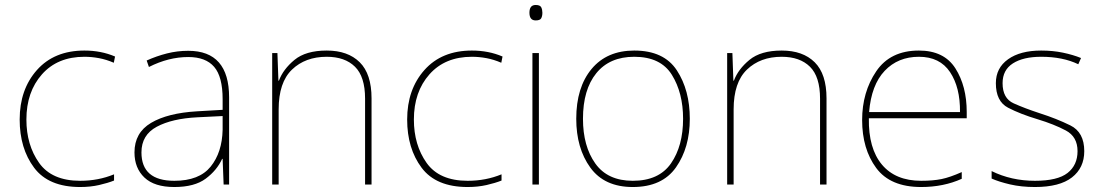

<svg xmlns="http://www.w3.org/2000/svg" viewBox="-20 -741 4421 771"><path d="M302 10Q343 10 378 2Q413 -6 438 -16V-41Q375 -15 302 -15Q188 -15 137 -87Q86 -159 86 -261Q86 -372 148.5 -442.5Q211 -513 319 -513Q348 -513 377.5 -507.5Q407 -502 437 -489L442 -514Q386 -538 319 -538Q198 -538 128.5 -460Q59 -382 59 -261Q59 -145 117 -67.5Q175 10 302 10Z M874 -275V-220Q872 -129 826 -72Q780 -15 680 -15Q548 -15 548 -129Q548 -199 609.5 -232Q671 -265 773 -270ZM736 -537Q692 -537 650.5 -526.5Q609 -516 569 -498L578 -472Q657 -512 736 -512Q806 -512 840 -472.5Q874 -433 874 -343V-300L771 -294Q653 -287 586.5 -247.5Q520 -208 520 -129Q520 -66 560 -28Q600 10 680 10Q761 10 806 -23.5Q851 -57 872 -103H874L878 0H900V-350Q900 -537 736 -537Z M1292 -538Q1208 -538 1162.5 -500.5Q1117 -463 1100 -417H1098L1094 -528H1073V0H1099V-302Q1099 -410 1152.5 -461.5Q1206 -513 1292 -513Q1365 -513 1405.5 -473Q1446 -433 1446 -345V0H1472V-346Q1472 -444 1424.5 -491Q1377 -538 1292 -538Z M1858 10Q1899 10 1934 2Q1969 -6 1994 -16V-41Q1931 -15 1858 -15Q1744 -15 1693 -87Q1642 -159 1642 -261Q1642 -372 1704.5 -442.5Q1767 -513 1875 -513Q1904 -513 1933.5 -507.5Q1963 -502 1993 -489L1998 -514Q1942 -538 1875 -538Q1754 -538 1684.5 -460Q1615 -382 1615 -261Q1615 -145 1673 -67.5Q1731 10 1858 10Z M2131 -721Q2106 -721 2106 -690Q2106 -659 2131 -659Q2149 -659 2153.5 -668Q2158 -677 2158 -690Q2158 -702 2153.5 -711.5Q2149 -721 2131 -721ZM2144 -528H2118V0H2144Z M2750 -264Q2750 -379 2698 -458.5Q2646 -538 2527 -538Q2417 -538 2355.5 -464Q2294 -390 2294 -264Q2294 -146 2350.5 -68Q2407 10 2521 10Q2639 10 2694.5 -69Q2750 -148 2750 -264ZM2321 -264Q2321 -381 2374.5 -447Q2428 -513 2527 -513Q2633 -513 2678 -440.5Q2723 -368 2723 -264Q2723 -155 2674.5 -85Q2626 -15 2521 -15Q2420 -15 2370.5 -84.5Q2321 -154 2321 -264Z M3119 -538Q3035 -538 2989.5 -500.5Q2944 -463 2927 -417H2925L2921 -528H2900V0H2926V-302Q2926 -410 2979.5 -461.5Q3033 -513 3119 -513Q3192 -513 3232.5 -473Q3273 -433 3273 -345V0H3299V-346Q3299 -444 3251.5 -491Q3204 -538 3119 -538Z M3670 -538Q3555 -538 3498.5 -454.5Q3442 -371 3442 -259Q3442 -143 3498.5 -66.5Q3555 10 3679 10Q3769 10 3842 -23V-50Q3795 -29 3761 -22Q3727 -15 3679 -15Q3576 -15 3521.5 -80Q3467 -145 3469 -266H3862V-291Q3862 -395 3816.5 -466.5Q3771 -538 3670 -538ZM3670 -513Q3754 -513 3795 -451.5Q3836 -390 3835 -291H3470Q3479 -400 3532.5 -456.5Q3586 -513 3670 -513Z M4334 -134Q4334 -210 4278 -237.5Q4222 -265 4156 -286Q4095 -306 4050.5 -326Q4006 -346 4006 -407Q4006 -460 4047.5 -486.5Q4089 -513 4161 -513Q4248 -513 4310 -483L4321 -508Q4289 -521 4248.5 -529.5Q4208 -538 4161 -538Q4077 -538 4028 -503Q3979 -468 3979 -407Q3979 -334 4028 -308.5Q4077 -283 4147 -262Q4213 -242 4260 -217Q4307 -192 4307 -134Q4307 -78 4267 -46.5Q4227 -15 4136 -15Q4041 -15 3962 -54V-24Q3991 -11 4036 -0.5Q4081 10 4136 10Q4235 10 4284.5 -28.5Q4334 -67 4334 -134Z"/></svg>

Font: Noto Sans UI Thin
Style: Regular
Weight: 250
Designer: Monotype Design Team
Foundry: Monotype Imaging Inc.
Version: Version 1.901